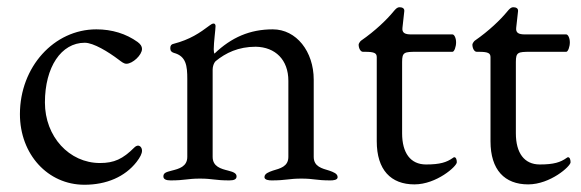

<svg xmlns="http://www.w3.org/2000/svg" viewBox="-20 -495 1603 530"><path d="M213 15C274 15 325 -7 357 -48C367 -61 372 -71 372 -79C372 -87 367 -93 361 -93C358 -93 354 -91 351 -88C319 -56 295 -45 256 -45C171 -45 104 -118 104 -212C104 -310 149 -377 214 -377C238 -377 279 -352 308 -330C316 -324 322 -319 329 -319C346 -319 372 -343 372 -360C372 -367 368 -373 360 -379C328 -402 289 -414 246 -414C129 -414 35 -310 35 -180C35 -69 112 15 213 15Z M451 3C491 3 497 -2 532 -2C567 -2 573 3 613 3C626 3 633 0 633 -8C633 -16 626 -20 610 -24C590 -29 567 -35 567 -62V-303C567 -311 570 -321 575 -326C603 -349 638 -366 686 -366C740 -365 776 -330 776 -272V-62C776 -35 753 -30 733 -24C722 -20 710 -16 710 -6C710 2 723 3 730 3C770 3 777 -2 812 -2C847 -2 852 3 892 3C900 3 912 2 912 -6C912 -16 900 -20 889 -24C869 -30 846 -35 846 -62V-275C846 -353 798 -414 733 -414C670 -414 619 -392 572 -347C571 -348 570 -353 570 -359C570 -378 575 -414 575 -423C575 -427 573 -430 570 -430C566 -430 563 -428 559 -425C531 -404 505 -386 459 -374C453 -373 450 -369 450 -362C450 -354 454 -351 460 -349C494 -340 497 -313 497 -277V-62C497 -35 474 -29 454 -24C439 -20 431 -18 431 -8C431 0 439 3 451 3Z M1124 14C1185 14 1241 -36 1241 -47C1241 -54 1239 -61 1234 -61C1233 -61 1231 -60 1230 -59C1213 -47 1195 -41 1156 -41C1113 -41 1090 -73 1090 -127V-324C1090 -351 1096 -352 1130 -352H1229C1234 -352 1239 -366 1239 -378C1239 -390 1234 -400 1229 -400H1115C1098 -400 1089 -404 1091 -419L1096 -464C1097 -473 1089 -475 1083 -475C1076 -475 1072 -470 1066 -463C1048 -441 1016 -410 977 -383C975 -382 970 -375 970 -372C970 -362 975 -352 982 -352H988C1014 -352 1020 -348 1020 -337V-105C1020 -26 1059 14 1124 14Z M1438 14C1499 14 1555 -36 1555 -47C1555 -54 1553 -61 1548 -61C1547 -61 1545 -60 1544 -59C1527 -47 1509 -41 1470 -41C1427 -41 1404 -73 1404 -127V-324C1404 -351 1410 -352 1444 -352H1543C1548 -352 1553 -366 1553 -378C1553 -390 1548 -400 1543 -400H1429C1412 -400 1403 -404 1405 -419L1410 -464C1411 -473 1403 -475 1397 -475C1390 -475 1386 -470 1380 -463C1362 -441 1330 -410 1291 -383C1289 -382 1284 -375 1284 -372C1284 -362 1289 -352 1296 -352H1302C1328 -352 1334 -348 1334 -337V-105C1334 -26 1373 14 1438 14Z"/></svg>

Font: Garamond-Math
Style: Regular
Weight: 400
Version: Version 2019-08-16